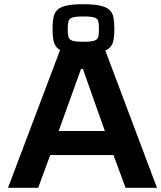

<svg xmlns="http://www.w3.org/2000/svg" viewBox="-20 -890 764 910"><path d="M18 0 278 -688H465L724 0H575L518 -155H218L161 0ZM258 -269H477L373 -563H364ZM375 -636Q324 -636 294 -642.5Q264 -649 250.5 -663.5Q237 -678 233 -700Q229 -722 229 -752Q229 -783 233 -805.5Q237 -828 250.5 -842Q264 -856 293.5 -863Q323 -870 375 -870Q426 -870 456 -863Q486 -856 500 -842Q514 -828 518 -805.5Q522 -783 522 -752Q522 -722 518 -700Q514 -678 500 -664Q486 -650 456 -643Q426 -636 375 -636ZM374 -692Q412 -692 427.5 -697.5Q443 -703 446 -716Q449 -729 449 -752Q449 -776 446 -789Q443 -802 427.5 -807Q412 -812 375 -812Q339 -812 323.5 -807Q308 -802 304.5 -789Q301 -776 301 -752Q301 -729 304.5 -715.5Q308 -702 323.5 -697Q339 -692 374 -692Z"/></svg>

Font: Saira SemiExpanded SemiBold
Style: Regular
Weight: 600
Width: 6
Designer: Hector Gatti with collaboration of the Omnibus-Type team
Foundry: Omnibus-Type
Version: Version 1.101